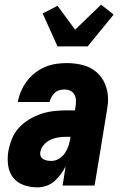

<svg xmlns="http://www.w3.org/2000/svg" viewBox="-20 -800 540 828"><path d="M141 8Q110 8 82 -2Q54 -12 36.5 -34.5Q19 -57 15 -87.5Q11 -118 16 -148Q21 -175 31.5 -201.5Q42 -228 62 -249.5Q82 -271 107.5 -286Q133 -301 159 -309.5Q185 -318 212.5 -321Q240 -324 266 -324H303L306 -341Q308 -355 307.5 -368Q307 -381 301 -392Q295 -403 283.5 -408.5Q272 -414 259 -414Q248 -414 236.5 -411Q225 -408 216.5 -400Q208 -392 202 -381.5Q196 -371 194 -360H57V-361Q61 -384 71 -407Q81 -430 96 -450Q111 -470 131.5 -486Q152 -502 175 -511.5Q198 -521 221.5 -524.5Q245 -528 268 -528Q304 -528 337 -519.5Q370 -511 395 -490Q420 -469 433 -438Q446 -407 446 -372Q446 -360 444.5 -347.5Q443 -335 441 -323L388 0H250L263 -83Q254 -65 242 -48.5Q230 -32 214.5 -18.5Q199 -5 179.5 1.5Q160 8 141 8ZM202 -106Q219 -106 234.5 -115.5Q250 -125 260 -140Q270 -155 275.5 -171.5Q281 -188 283 -204L284 -210H266Q249 -210 232 -207.5Q215 -205 198.5 -197.5Q182 -190 169.5 -176Q157 -162 154 -145Q152 -135 155.5 -126.5Q159 -118 167 -113.5Q175 -109 184 -107.5Q193 -106 202 -106ZM228 -600 164 -742 228 -775 304 -672 416 -780 470 -737 358 -600Z"/></svg>

Font: Iosevka Heavy Oblique
Style: Regular
Weight: 900
Italic angle: -9°
Monospace: yes
Designer: Belleve Invis
Foundry: Belleve Invis
Version: Version 32.5.0; ttfautohint (v1.8.4)